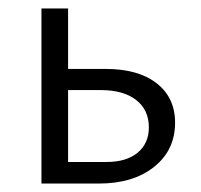

<svg xmlns="http://www.w3.org/2000/svg" viewBox="-20 -434 475 454"><path d="M394 -144Q394 -79 344.5 -39.5Q295 0 214 0H78V-414H141V-271H230Q307 -271 350.5 -237Q394 -203 394 -144ZM332 -133Q332 -174 302 -197.5Q272 -221 218 -221H141V-51H232Q279 -51 305.5 -73Q332 -95 332 -133Z"/></svg>

Font: Ysabeau
Style: Regular
Weight: 400
Designer: Christian Thalmann (Catharsis Fonts)
Version: Version 0.003